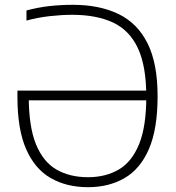

<svg xmlns="http://www.w3.org/2000/svg" viewBox="-20 -769 732 798"><path d="M346 9Q257 9 191 -28.8Q125 -66.5 88.8 -148.8Q52.5 -231 52.5 -365V-392.5H606V-352H81L99.5 -368Q99.5 -243 129.5 -169.5Q159.5 -96 214.8 -64.2Q270 -32.5 346 -32.5Q418.5 -32.5 473 -64Q527.5 -95.5 557.8 -169Q588 -242.5 588 -367.5Q588 -495 552.8 -569.5Q517.5 -644 448.8 -675.8Q380 -707.5 280 -707.5Q237.5 -707.5 187.5 -702Q137.5 -696.5 90 -683.5V-725.5Q138.5 -738.5 186 -743.8Q233.5 -749 282.5 -749Q393 -749 472 -711Q551 -673 593 -589.5Q635 -506 635 -369Q635 -232.5 598.8 -149.2Q562.5 -66 497.2 -28.5Q432 9 346 9Z"/></svg>

Font: Encode Sans Condensed Thin ExtraLight
Style: Regular
Weight: 250
Version: Version 3.002